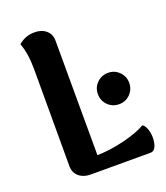

<svg xmlns="http://www.w3.org/2000/svg" viewBox="-132 -802 772 893"><g transform="rotate(-20 254.0 -355.5)"><path d="M222 -641 223 -74Q287 -75 357.5 -92.5Q428 -110 467 -133Q484 -122 490.5 -89.5Q497 -57 488.5 -28.5Q480 0 459 0H163Q128 0 105.5 -19Q83 -38 83 -71V-551Q83 -628 63 -681Q96 -711 143 -711Q178 -711 200 -692Q222 -673 222 -641ZM400 -262Q367 -262 344.5 -284.5Q322 -307 322 -340Q322 -372 344.5 -394.5Q367 -417 400 -417Q432 -417 454.5 -394.5Q477 -372 477 -340Q477 -307 454.5 -284.5Q432 -262 400 -262Z"/></g></svg>

Font: Arima Koshi Bold
Style: Regular
Weight: 700
Designer: Joana Correia and Natanael Gama
Foundry: NDISCOVER
Version: Version 1.019;PS 001.019;hotconv 1.0.88;makeotf.lib2.5.64775